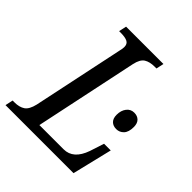

<svg xmlns="http://www.w3.org/2000/svg" viewBox="-214 -844 974 974"><g transform="rotate(45 272.5 -357.0)"><path d="M-10 -42H3Q38 -42 59.5 -56.5Q81 -71 91 -114L194 -603Q199 -623 199 -634Q199 -657 182.5 -665Q166 -673 135 -673H123L132 -714H400L391 -673H379Q343 -673 321.5 -659.5Q300 -646 291 -605L174 -50H348Q417 -50 448 -138L473 -215H521L469 0H-19ZM414 -364Q414 -395 429.5 -415Q445 -435 470 -435Q493 -435 506.5 -421.5Q520 -408 520 -382Q520 -345 503.5 -328Q487 -311 464 -311Q441 -311 427.5 -324.5Q414 -338 414 -364Z"/></g></svg>

Font: Noto Serif Narrow
Style: Italic
Weight: 400
Width: 4
Italic angle: -12°
Designer: Monotype Design Team
Foundry: Monotype Imaging Inc.
Version: Version 1.001